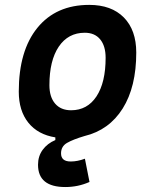

<svg xmlns="http://www.w3.org/2000/svg" viewBox="-20 -547 626 774"><path d="M243.2 207Q133.3 207 133.3 117.2Q133.3 82.5 152.1 56.9Q170.9 31.2 203.1 17.6V6.8Q132.8 -4.4 94.2 -52.5Q55.7 -100.6 55.7 -177.7Q55.7 -342.8 130.9 -435.1Q206.1 -527.3 339.8 -527.3Q429.2 -527.3 479.2 -476.6Q529.3 -425.8 529.3 -335Q529.3 -196.8 474.6 -109.6Q419.9 -22.5 320.3 1.5Q274.4 15.1 250.2 29.1Q226.1 43 226.1 71.3Q226.1 104 265.1 104Q292.5 104 322.3 92.8L340.8 186.5Q294.9 207 243.2 207ZM266.6 -102.5Q332 -102.5 368.9 -158.4Q405.8 -214.4 405.8 -314Q405.8 -361.8 383.8 -388.4Q361.8 -415 321.8 -415Q254.9 -415 217 -359.1Q179.2 -303.2 179.2 -203.6Q179.2 -156.2 202.1 -129.4Q225.1 -102.5 266.6 -102.5Z"/></svg>

Font: Cascadia Code NF SemiBold
Style: Italic
Weight: 600
Italic angle: -10°
Monospace: yes
Designer: Aaron Bell
Foundry: Saja Typeworks
Version: Version 2404.023; ttfautohint (v1.8.4)